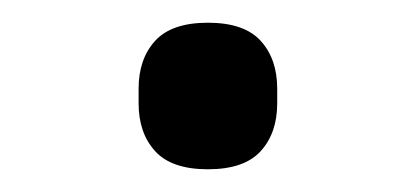

<svg xmlns="http://www.w3.org/2000/svg" viewBox="-20 -389 366 169"><path d="M163 -240Q131 -240 116.5 -256Q102 -272 102 -298V-311Q102 -337 116.5 -353Q131 -369 163 -369Q195 -369 209.5 -353Q224 -337 224 -311V-298Q224 -272 209.5 -256Q195 -240 163 -240Z"/></svg>

Font: IBMPlexSans
Style: Regular
Weight: 400
Designer: Mike Abbink, Paul van der Laan, Pieter van Rosmalen
Foundry: Bold Monday
Version: Version 3.1